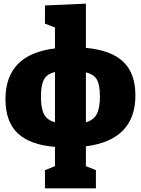

<svg xmlns="http://www.w3.org/2000/svg" viewBox="-20 -805 774 1055"><path d="M452 -1V108L507 130V230H227V130L282 108V2Q144 -9 77 -73Q10 -137 10 -260Q10 -506 282 -539V-654L227 -675V-775L452 -785V-542Q592 -529 658 -465Q724 -401 724 -281Q724 -36 452 -1ZM282 -133V-409Q239 -399 222 -369Q205 -339 205 -274Q205 -209 222 -177Q239 -145 282 -133ZM452 -407V-133Q494 -145 511.5 -177.5Q529 -210 529 -275Q529 -338 512.5 -367.5Q496 -397 452 -407Z"/></svg>

Font: Bitter Pro Black
Style: Regular
Weight: 900
Designer: Sol Matas, and Bitter project Authors
Foundry: Sol Matas
Version: Version 1.010